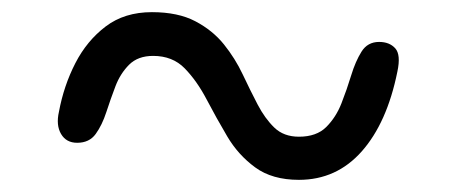

<svg xmlns="http://www.w3.org/2000/svg" viewBox="-20 -420 740 316"><path d="M472 -124Q428 -124 400 -144.5Q372 -165 354 -195.5Q336 -226 320 -256.5Q304 -287 284 -307.5Q264 -328 232 -328Q207 -328 192.5 -313.5Q178 -299 170 -278Q162 -257 155 -235.5Q148 -214 137.5 -199.5Q127 -185 107 -185Q89 -185 80.5 -199.5Q72 -214 77 -236Q85 -279 104 -316Q123 -353 154 -376.5Q185 -400 230 -400Q273 -400 301.5 -385Q330 -370 348.5 -347Q367 -324 379.5 -297.5Q392 -271 404 -248Q416 -225 431.5 -210Q447 -195 472 -195Q501 -195 517 -211Q533 -227 542 -250Q551 -273 558 -296Q565 -319 575 -335Q585 -351 604 -351Q621 -351 630.5 -340.5Q640 -330 634 -302Q617 -218 575.5 -171Q534 -124 472 -124Z"/></svg>

Font: Shantell Sans Normal
Style: Italic
Weight: 300
Italic angle: -11.31°
Designer: Stephen Nixon, Anya Danilova, Shantell Martin
Foundry: Arrow Type
Version: Version 1.008;[a672d596b]